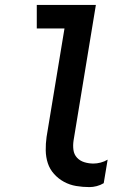

<svg xmlns="http://www.w3.org/2000/svg" viewBox="-20 -755 540 783"><path d="M345 8Q317 8 290.5 3.5Q264 -1 241 -13.5Q218 -26 200.5 -45.5Q183 -65 175 -89.5Q167 -114 166.5 -141.5Q166 -169 170 -197L243 -639H130V-735H371L280 -182Q277 -162 279.5 -143.5Q282 -125 294 -112Q306 -99 324 -93.5Q342 -88 361 -88Q375 -88 390.5 -92Q406 -96 419 -104L403 -8Q390 0 374.5 4Q359 8 345 8Z"/></svg>

Font: Iosevka Term Curly Oblique
Style: Bold
Weight: 700
Italic angle: -9°
Designer: Belleve Invis
Foundry: Belleve Invis
Version: Version 32.3.0